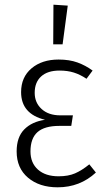

<svg xmlns="http://www.w3.org/2000/svg" viewBox="-20 -788 449 819"><path d="M375 -487 349 -452Q322 -470 295 -478.5Q268 -487 234 -487Q183 -487 155.5 -462Q128 -437 128 -392Q128 -350 157.5 -323Q187 -296 237 -296H291L284 -251H233Q170 -251 140 -224.5Q110 -198 110 -142Q110 -93 142 -64.5Q174 -36 230 -36Q271 -36 300 -48.5Q329 -61 361 -87L389 -52Q321 11 226 11Q148 11 99.5 -30Q51 -71 51 -142Q51 -203 83.5 -236Q116 -269 172 -277Q70 -302 70 -395Q70 -459 114.5 -496.5Q159 -534 230 -534Q276 -534 310.5 -521.5Q345 -509 375 -487ZM269 -764 247 -599H207L208 -768Z"/></svg>

Font: Fira Sans Condensed Light
Style: Regular
Weight: 300
Width: 3
Designer: bBox Type GmbH & Carrois Corporate GbR & Edenspiekermann AG
Foundry: bBox Type GmbH & Carrois Corporate GbR & Edenspiekermann AG
Version: Version 4.301